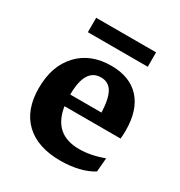

<svg xmlns="http://www.w3.org/2000/svg" viewBox="-129 -595 649 694"><g transform="rotate(30 195.5 -248.0)"><path d="M219.7 7.8Q124.5 7.8 73 -41.3Q21.5 -90.3 21.5 -181.2Q21.5 -273.4 72.3 -327.6Q123 -381.8 209 -381.8Q286.6 -381.8 328.6 -335.9Q370.6 -290 370.6 -204.6Q370.6 -197.3 370.1 -187.3Q369.6 -177.2 368.7 -170.4H134.8Q151.4 -62.5 257.3 -62.5Q306.2 -62.5 359.4 -82.5L354.5 -24.9Q330.6 -9.3 295.2 -0.7Q259.8 7.8 219.7 7.8ZM197.8 -326.7Q131.8 -326.7 131.8 -217.3H262.2Q259.8 -274.9 244.4 -300.8Q229 -326.7 197.8 -326.7ZM74.2 -504.4H324.2V-444.3H74.2Z"/></g></svg>

Font: Markazi Text SemiBold
Style: Regular
Weight: 600
Designer: Borna Izadpanah (Arabic designer), Fiona Ross (Arabic design director) and Florian Runge (Latin designer)
Foundry: Borna Izadpanah and Florian Runge
Version: Version 1.001; ttfautohint (v1.8.3)